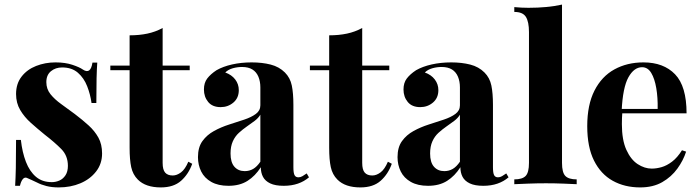

<svg xmlns="http://www.w3.org/2000/svg" viewBox="-20 -803 3047 837"><path d="M222 -531Q264 -531 295.5 -520.5Q327 -510 341 -500Q375 -477 383 -530H404Q402 -502 401 -461.5Q400 -421 400 -354H379Q374 -391 360 -427Q346 -463 319.5 -486Q293 -509 251 -509Q222 -509 202 -492.5Q182 -476 182 -445Q182 -415 200 -392.5Q218 -370 246.5 -349.5Q275 -329 306 -306Q339 -281 366 -256.5Q393 -232 409 -203Q425 -174 425 -134Q425 -89 399 -55.5Q373 -22 330.5 -4Q288 14 236 14Q206 14 182.5 8Q159 2 142 -7Q129 -13 117.5 -18.5Q106 -24 96 -28Q86 -31 78.5 -21Q71 -11 67 7H46Q48 -25 49 -71Q50 -117 50 -193H71Q77 -139 93 -97.5Q109 -56 136.5 -32.5Q164 -9 206 -9Q223 -9 239 -16Q255 -23 265.5 -39Q276 -55 276 -80Q276 -124 247.5 -153Q219 -182 175 -216Q143 -242 114.5 -267.5Q86 -293 68 -323.5Q50 -354 50 -393Q50 -438 74 -469Q98 -500 137.5 -515.5Q177 -531 222 -531Z M689 -681V-517H807V-497H689V-93Q689 -63 700 -50.5Q711 -38 733 -38Q751 -38 769 -51.5Q787 -65 801 -98L818 -89Q802 -44 769.5 -15Q737 14 681 14Q648 14 623 5.5Q598 -3 581 -20Q559 -42 552 -74.5Q545 -107 545 -159V-497H461V-517H545V-649Q587 -649 622.5 -656.5Q658 -664 689 -681Z M976 7Q931 7 901 -10Q871 -27 857 -55.5Q843 -84 843 -118Q843 -161 862.5 -188Q882 -215 913 -232Q944 -249 978.5 -260Q1013 -271 1044.5 -281.5Q1076 -292 1095.5 -306.5Q1115 -321 1115 -344V-422Q1115 -448 1106.5 -468.5Q1098 -489 1080.5 -500Q1063 -511 1035 -511Q1015 -511 995 -505.5Q975 -500 962 -487Q990 -477 1005.5 -456.5Q1021 -436 1021 -410Q1021 -376 997.5 -356Q974 -336 942 -336Q906 -336 887.5 -358.5Q869 -381 869 -413Q869 -442 883.5 -461Q898 -480 924 -497Q952 -513 991.5 -522Q1031 -531 1077 -531Q1123 -531 1160 -521.5Q1197 -512 1222 -487Q1245 -464 1252 -430.5Q1259 -397 1259 -346V-74Q1259 -49 1264 -39.5Q1269 -30 1281 -30Q1290 -30 1298.5 -35Q1307 -40 1317 -47L1327 -30Q1306 -12 1278.5 -2.5Q1251 7 1217 7Q1180 7 1158 -3.5Q1136 -14 1126.5 -32Q1117 -50 1117 -74Q1093 -36 1059 -14.5Q1025 7 976 7ZM1047 -57Q1067 -57 1083.5 -66.5Q1100 -76 1115 -98V-303Q1106 -288 1090 -276Q1074 -264 1056 -251.5Q1038 -239 1021.5 -224Q1005 -209 995 -187Q985 -165 985 -134Q985 -95 1002 -76Q1019 -57 1047 -57Z M1559 -681V-517H1677V-497H1559V-93Q1559 -63 1570 -50.5Q1581 -38 1603 -38Q1621 -38 1639 -51.5Q1657 -65 1671 -98L1688 -89Q1672 -44 1639.5 -15Q1607 14 1551 14Q1518 14 1493 5.5Q1468 -3 1451 -20Q1429 -42 1422 -74.5Q1415 -107 1415 -159V-497H1331V-517H1415V-649Q1457 -649 1492.5 -656.5Q1528 -664 1559 -681Z M1846 7Q1801 7 1771 -10Q1741 -27 1727 -55.5Q1713 -84 1713 -118Q1713 -161 1732.5 -188Q1752 -215 1783 -232Q1814 -249 1848.5 -260Q1883 -271 1914.5 -281.5Q1946 -292 1965.5 -306.5Q1985 -321 1985 -344V-422Q1985 -448 1976.5 -468.5Q1968 -489 1950.5 -500Q1933 -511 1905 -511Q1885 -511 1865 -505.5Q1845 -500 1832 -487Q1860 -477 1875.5 -456.5Q1891 -436 1891 -410Q1891 -376 1867.5 -356Q1844 -336 1812 -336Q1776 -336 1757.5 -358.5Q1739 -381 1739 -413Q1739 -442 1753.5 -461Q1768 -480 1794 -497Q1822 -513 1861.5 -522Q1901 -531 1947 -531Q1993 -531 2030 -521.5Q2067 -512 2092 -487Q2115 -464 2122 -430.5Q2129 -397 2129 -346V-74Q2129 -49 2134 -39.5Q2139 -30 2151 -30Q2160 -30 2168.5 -35Q2177 -40 2187 -47L2197 -30Q2176 -12 2148.5 -2.5Q2121 7 2087 7Q2050 7 2028 -3.5Q2006 -14 1996.5 -32Q1987 -50 1987 -74Q1963 -36 1929 -14.5Q1895 7 1846 7ZM1917 -57Q1937 -57 1953.5 -66.5Q1970 -76 1985 -98V-303Q1976 -288 1960 -276Q1944 -264 1926 -251.5Q1908 -239 1891.5 -224Q1875 -209 1865 -187Q1855 -165 1855 -134Q1855 -95 1872 -76Q1889 -57 1917 -57Z M2430 -783V-93Q2430 -51 2444.5 -36Q2459 -21 2494 -21V0Q2475 -1 2437 -2.5Q2399 -4 2360 -4Q2321 -4 2281.5 -2.5Q2242 -1 2222 0V-21Q2257 -21 2271.5 -36Q2286 -51 2286 -93V-663Q2286 -708 2272.5 -729.5Q2259 -751 2222 -751V-772Q2254 -769 2284 -769Q2325 -769 2362 -772.5Q2399 -776 2430 -783Z M2785 -531Q2873 -531 2923 -479Q2973 -427 2973 -309H2644L2642 -328H2847Q2848 -377 2841 -418.5Q2834 -460 2819 -485Q2804 -510 2779 -510Q2744 -510 2719.5 -466Q2695 -422 2690 -320L2693 -314Q2692 -302 2691.5 -289Q2691 -276 2691 -262Q2691 -193 2710.5 -150Q2730 -107 2760 -87.5Q2790 -68 2821 -68Q2842 -68 2864.5 -74.5Q2887 -81 2910 -98.5Q2933 -116 2953 -148L2971 -142Q2959 -104 2933 -68Q2907 -32 2867 -9Q2827 14 2771 14Q2703 14 2651 -15Q2599 -44 2569.5 -103Q2540 -162 2540 -253Q2540 -346 2571.5 -408Q2603 -470 2658.5 -500.5Q2714 -531 2785 -531Z"/></svg>

Font: Playfair Display
Style: Bold
Weight: 700
Designer: Claus Eggers Sørensen
Foundry: Claus Eggers Sørensen
Version: Version 1.203